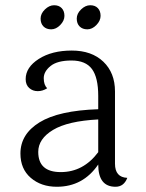

<svg xmlns="http://www.w3.org/2000/svg" viewBox="-20 -705 556 733"><path d="M364 -644.5Q364 -626 348 -609.5Q332 -593 313.5 -593Q295 -593 284 -604Q273 -615 273 -634Q273 -653 289.5 -669Q306 -685 324.5 -685Q343 -685 353.5 -674Q364 -663 364 -644.5ZM226 -644.5Q226 -626 210 -609.5Q194 -593 175.5 -593Q157 -593 146 -604Q135 -615 135 -634Q135 -653 151.5 -669Q168 -685 186.5 -685Q205 -685 215.5 -674Q226 -663 226 -644.5ZM126 -125Q126 -48 212 -48Q298 -48 355 -124V-249Q239 -243 182.5 -209Q126 -175 126 -125ZM419 -356V-80Q419 -28 466 -26Q453 8 421 8Q355 8 355 -77Q297 8 197 8Q137 8 97.5 -26Q58 -60 58 -119Q58 -193 131 -238Q204 -283 355 -288V-339Q355 -409 331 -441.5Q307 -474 253 -474Q199 -474 173 -453Q147 -432 147 -406.5Q147 -381 160 -368Q143 -357 124 -357Q105 -357 91.5 -369Q78 -381 78 -403Q78 -448 128 -480Q178 -512 254 -512Q330 -512 374.5 -469.5Q419 -427 419 -356Z"/></svg>

Font: Laila Light
Style: Regular
Weight: 300
Designer: Hitesh Malaviya
Foundry: Indian Type Foundry
Version: Version 1.302;PS 1.0;hotconv 1.0.78;makeotf.lib2.5.61930; tt